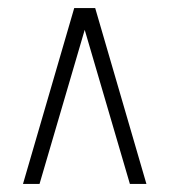

<svg xmlns="http://www.w3.org/2000/svg" viewBox="-20 -728 420 476"><path d="M37 -272 164 -708H216L343 -272H302L190 -654L78 -272Z"/></svg>

Font: Georama ExtraCondensed Light
Style: Regular
Weight: 300
Width: 2
Designer: Jean-Baptiste Levee
Foundry: Production Type
Version: Version 1.000